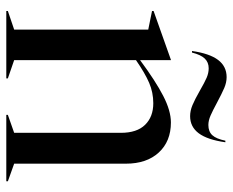

<svg xmlns="http://www.w3.org/2000/svg" viewBox="-85 -655 740 610"><g transform="rotate(90 285.0 -350.0)"><path d="M15 -5 74 -25V-451L15 -463V-468L170 -523H171V-425Q237 -474 284.5 -498.5Q332 -523 369 -523Q429 -523 464.5 -484.5Q500 -446 500 -380V-25L556 -5V0H345V-5L402 -25V-364Q402 -415 376.5 -441Q351 -467 308 -467Q274 -467 243.5 -454Q213 -441 171 -412V-25L229 -5V0H15ZM268 -615Q242 -630 227 -636.5Q212 -643 197 -643Q178 -643 166 -630.5Q154 -618 147 -590H142Q150 -646 170.5 -673Q191 -700 225 -700Q242 -700 259.5 -692.5Q277 -685 307 -669Q331 -656 347 -649Q363 -642 377 -642Q398 -642 409.5 -654.5Q421 -667 427 -696H432Q424 -639 403.5 -611.5Q383 -584 349 -584Q332 -584 314 -591.5Q296 -599 268 -615Z"/></g></svg>

Font: Nyght Serif
Style: Regular
Weight: 400
Designer: Maksym Kobuzan
Version: Version 0.410